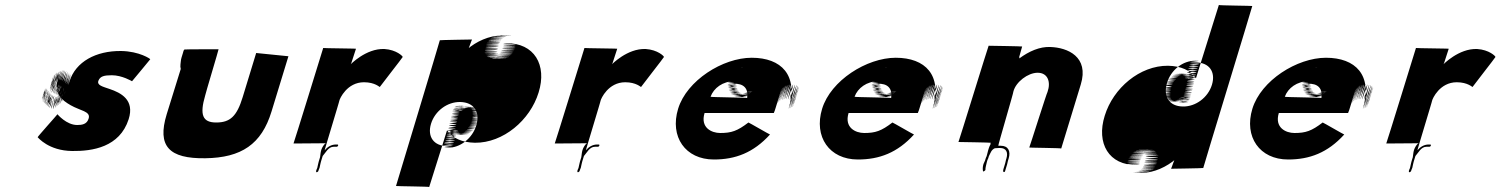

<svg xmlns="http://www.w3.org/2000/svg" viewBox="-20 -695 6002 768"><path d="M464.1 -491C363.4 -492 283 -448 258.1 -370C239.7 -313 279.9 -451 255.7 -372C238 -314 277.9 -451 253.7 -372C236 -314 276.9 -451 252 -373C233.6 -316 273.8 -454 248 -376C228.5 -319 269.7 -457 244.9 -379C226.4 -322 266.6 -460 240.8 -382C221.7 -326 261.6 -463 236 -386C215.9 -330 256.5 -466 230.6 -388C211.2 -331 252.1 -468 225.9 -389C206.2 -331 247.1 -468 220.9 -389C201.2 -331 241.8 -467 215.3 -387C195.6 -329 234.9 -464 209.7 -385C191 -327 231.2 -462 205.1 -383C185.1 -324 225.6 -460 199.2 -380C179.1 -321 219.4 -456 192.6 -375C172.3 -315 211.3 -449 186.5 -368C168.2 -308 209.4 -443 184.7 -362C166.3 -302 207.6 -437 183.8 -356C166.5 -296 207.8 -431 184 -350C166.7 -290 209.6 -424 186.2 -344C169.1 -285 212.4 -420 189.9 -340C173.9 -281 218.5 -417 196 -337C180.3 -279 222.6 -414 200.4 -335C184.7 -277 228 -412 204.8 -333C188.1 -275 230.3 -410 208.2 -331C192.5 -273 235.7 -408 212.6 -329C195.9 -271 240.4 -407 216 -327C198.2 -269 242.5 -404 218.4 -325C200.6 -267 245.6 -401 221.4 -322C203.4 -263 248 -399 225.5 -319C208.5 -260 251.1 -396 228.6 -316C211.9 -258 254.2 -393 230 -314C212.3 -256 253.8 -392 229.4 -312C211.3 -253 251.6 -388 227.5 -309C209.4 -250 250 -386 224.2 -305C205.2 -246 245.5 -381 218.7 -300C198.4 -240 238.6 -375 213.2 -295C194.2 -236 234.7 -372 209.3 -292C190.2 -233 230.8 -369 205.4 -289C186.3 -230 226.6 -365 200.1 -285C181.1 -226 221.7 -362 196.5 -283C177.8 -225 219.7 -362 193.8 -284C174.4 -227 213.6 -365 187.7 -287C168.3 -230 208.5 -368 182.7 -290C163.2 -233 204.4 -371 178.6 -293C159.2 -236 199.6 -375 174.8 -297C156.4 -240 197.6 -378 171.7 -300C153.3 -243 193.5 -381 168.9 -304C150.8 -248 190.7 -385 164.9 -307C146.4 -250 187.9 -389 163.1 -311C144.7 -254 185.5 -391 161.7 -313C144 -255 184.5 -394 160.3 -315C142.9 -258 183.8 -395 158.9 -317C140.5 -260 180.1 -396 154.9 -317C136.2 -259 176.5 -394 152 -314C134 -255 176.5 -391 152.1 -311C134.3 -253 176.6 -388 152.5 -309C134.4 -250 177.4 -384 154.9 -304C137.9 -245 180.5 -381 158 -301C141 -242 183.3 -377 160.8 -297C144.8 -238 187 -373 163.6 -293C147.5 -234 189.8 -369 167.4 -289C151.3 -230 193.9 -366 171.4 -286C155.4 -227 198.7 -362 176.2 -282C160.2 -223 203.8 -359 181.3 -279C165.3 -220 209.8 -356 187.4 -276C172.3 -217 215.9 -353 194.8 -274C180 -216 224.2 -354 204 -278C188.9 -222 233.4 -361 210.5 -283C194.1 -226 237.3 -364 214.4 -286C198 -229 241.2 -367 218.4 -289C201.9 -232 245.4 -371 223.9 -294C209.1 -239 253.6 -378 231 -301C214.9 -245 257.1 -383 234.2 -305C218.1 -249 261.6 -388 238.1 -311C222.3 -256 263.8 -395 239.2 -318C221.1 -262 262.3 -400 235.8 -323C216.3 -266 256.5 -404 232.7 -326C214.9 -268 253.7 -408 229.6 -329C212.2 -272 251.3 -410 226.5 -332C208.1 -275 249.3 -413 223.4 -335C204 -278 245.2 -416 219.3 -338C199.9 -281 240.8 -418 214.9 -340C195.5 -283 236.4 -420 210.6 -342C191.1 -285 231.7 -421 205.9 -343C186.4 -286 227.3 -423 201.5 -345C182.1 -288 223.2 -426 197.4 -348C178 -291 219.9 -428 195 -350C176.6 -293 218.8 -431 194.2 -354C176.1 -298 217.3 -436 193.8 -359C175.6 -303 217.5 -440 194 -363L194.9 -366C177.5 -309 221 -448 198.1 -370C182 -314 224.9 -451 202 -373C185.6 -316 229.5 -453 206.6 -375C191.2 -318 234.1 -455 211.3 -377C194.8 -320 227.9 -294 262.8 -274C301 -252 342.4 -250 334.9 -222C328.2 -197 306.6 -195 288.6 -195C245.6 -195 209.8 -238 209.8 -238C210.8 -238 128.9 -147 130.6 -146C132.3 -145 174.1 -92 268.8 -91C349.5 -90 458.4 -106 494.6 -218C519.5 -296 463.1 -324 418.6 -339C389.7 -349 366.2 -354 374 -373C381.2 -390 396.5 -394 427.5 -394C468.5 -394 508.1 -370 508.1 -370C509.1 -370 579.7 -457 581 -458C582.3 -459 537.8 -490 464.1 -491Z M757.8 -405H750.8C738.8 -405 729 -409 722.3 -413C709.4 -420 711.1 -432 712.3 -449C712.3 -449 646.2 -236 646.8 -238C607.6 -110 656.3 -60 801 -62C945.6 -64 1026.1 -118 1066.1 -249L1133.7 -470L1004.7 -483L950.6 -306C927.3 -230 900.7 -205 844.7 -205C789.7 -205 778.2 -236 800.7 -313C800 -314 855.3 -498 854.3 -498C853.3 -498 719.3 -498 717.9 -497C714.3 -495 712.9 -487 711.7 -483L707.7 -470L705.9 -464C702.8 -454 703.4 -446 701.9 -438C698.3 -410 715.1 -396 748.1 -396H756.1C792.3 -400 810.4 -420 824.7 -457L825.9 -461C826.2 -462 827.9 -464 828.2 -465L833.7 -483L835.8 -490C836.4 -492 837.7 -493 837.3 -495C833.1 -504 826.5 -489 824.7 -483L819.2 -465C818.9 -464 817.6 -463 817.2 -462L815.7 -457C805.6 -424 786.3 -410 757.8 -405Z M1315 -108H1320H1326H1327C1333.3 -109 1335.1 -118 1328.8 -117H1327.8H1323.8C1304.8 -117 1289.7 -107 1278.7 -94C1277.1 -92 1338.6 -293 1337.3 -292C1338.7 -300 1367.9 -366 1435.9 -366C1479.9 -366 1498.8 -346 1499.1 -347C1499.7 -349 1589.9 -464 1590.8 -467C1591.7 -470 1565.6 -496 1517.6 -499C1443.5 -502 1381.3 -436 1382.9 -438C1384.5 -440 1383.8 -441 1385.1 -442L1403.9 -500C1405.2 -501 1272.5 -502 1272.8 -503C1272.8 -503 1154.7 -120 1154 -121L1284.3 -122C1277 -121 1267.8 -104 1265 -95C1261.7 -84 1261.9 -75 1260.2 -66L1258.3 -60L1254.7 -48C1253.1 -43 1252.9 -39 1251.4 -34C1250.2 -30 1249.9 -26 1249 -23C1248.4 -21 1246.5 -18 1245.9 -16L1244.4 -11C1243.8 -9 1244.8 -6 1246.8 -6C1248.8 -6 1252.8 -9 1253.4 -11L1254.6 -15C1255.5 -18 1257.4 -21 1258.3 -24C1259.3 -27 1259.5 -31 1260.4 -34C1261.9 -39 1262.1 -43 1263.7 -48L1267.3 -60L1269.5 -67L1270.7 -71C1282.7 -84 1293 -108 1315 -108Z M2134.4 -325C2169 -435 2117.2 -524 2004.6 -522C1952 -520 2116.4 -518 2003.8 -516C1951.1 -514 2116.1 -514 2003.8 -513C1950.5 -512 2114.9 -510 2002.6 -509C1949.3 -508 2114 -507 2001.7 -506C1948.4 -505 2114.1 -504 2000.2 -501C1946.3 -498 2110.6 -496 1997.3 -495C1944 -494 2108.7 -493 1995.4 -492C1942.1 -491 2106.5 -489 1993.2 -488C1939.9 -487 2105.9 -487 1992.3 -485C1938.7 -483 2102.4 -482 1988.8 -480C1935.4 -479 2099.1 -478 1984.5 -476C1929.9 -474 2094.3 -472 1980 -471C1926.7 -470 2089.4 -469 1976.1 -468C1922.8 -467 2086.8 -467 1973.5 -466C1920.2 -465 2083.9 -464 1969.6 -463C1915.2 -462 2080.2 -462 1965.9 -461C1912.6 -460 2076.6 -460 1962.6 -460C1908.6 -460 2072.3 -459 1958.3 -459C1904.3 -459 2068.3 -459 1955.3 -459C1902.3 -459 2066.6 -460 1952.6 -460C1898.6 -460 2062.9 -461 1948.9 -461C1894.9 -461 2060.2 -462 1946.2 -462C1892.2 -462 2057.2 -462 1943.6 -463C1889.9 -464 2053.9 -464 1940.2 -465C1887.2 -465 2051.5 -466 1938.8 -467C1886.1 -468 2050.7 -470 1937.7 -470C1884.7 -470 2048.9 -474 1935.9 -474C1882.9 -474 2047.8 -477 1933.8 -477C1880.8 -477 2045.8 -480 1932.8 -480C1879.8 -480 2045.4 -482 1932.4 -482C1878.4 -482 2041.7 -483 1927.7 -483C1874.7 -483 2041.9 -487 1929.8 -490C1877.7 -493 2043.6 -496 1931.3 -498C1878.9 -500 2045.5 -502 1933.1 -504C1880.7 -506 2047.3 -508 1934.9 -510C1882.2 -511 2047.5 -512 1935.1 -514C1882.8 -516 2050 -520 1937 -520C1884 -520 2050.9 -523 1937.9 -523C1885.9 -523 2052.8 -526 1941.4 -528C1889.7 -529 2055 -530 1943.3 -531C1891.6 -532 2057 -533 1945.3 -534C1893.6 -535 2058.9 -536 1947.2 -537C1895.5 -538 2061.8 -539 1950.1 -540C1899.4 -541 2064.7 -542 1954 -543C1903.3 -544 2069.6 -545 1958.9 -546C1907.2 -547 2074.2 -547 1963.5 -548C1912.8 -549 2078.8 -549 1968.2 -550C1916.2 -550 2083.5 -551 1971.5 -551C1920.5 -551 2086.8 -552 1975.8 -552C1924.8 -552 2091.1 -553 1980.1 -553C1927.1 -553 2097.4 -554 1984.4 -554C1932.4 -554 2098.1 -553 1987.1 -553C1936.1 -553 1884.7 -529 1847.9 -497L1851.3 -495C1853 -494 1867.5 -538 1868.2 -537C1868.2 -537 1738.6 -535 1739.3 -534C1740 -533 1564.3 48 1564 49C1564.7 50 1696.4 51 1696.8 53L1768.2 -174C1790.4 -142 1828.2 -125 1879.9 -124C1992.6 -123 2100.4 -214 2134.4 -325ZM1885.6 -195C1870.1 -141 1819.5 -103 1770.8 -104C1723.1 -105 1823.7 -107 1773.7 -107C1723.7 -107 1824.3 -109 1774.3 -109C1725.3 -109 1826.2 -112 1776.9 -114C1728.5 -116 1829.1 -118 1779.7 -120C1731.3 -122 1831.2 -125 1782.1 -128C1733.1 -131 1834.7 -133 1785.6 -136C1736.5 -139 1836.4 -142 1787.3 -145C1737.9 -147 1839.9 -150 1789.8 -153C1740.7 -156 1840.3 -158 1790.9 -160C1741.8 -163 1842.4 -165 1793.1 -167C1743.7 -169 1845.2 -174 1794.2 -174C1744.2 -174 1845.1 -177 1795.1 -177C1746.1 -177 1846.1 -177 1796.1 -177C1746.8 -176 1847.5 -175 1797.2 -174C1747.9 -173 1848.6 -172 1798.3 -171C1749 -170 1849.4 -168 1800.1 -167C1751.4 -165 1852.1 -164 1803.8 -163C1755.5 -162 1856.5 -162 1807.2 -161C1759.2 -161 1859.9 -160 1810.6 -159C1762.6 -159 1863.3 -158 1814.3 -158C1764.3 -158 1868 -157 1818 -157C1770 -157 1871.7 -156 1822.7 -156C1774.7 -156 1875.7 -156 1827.7 -156C1777.7 -156 1882 -157 1832 -157C1784 -157 1886.6 -159 1837.6 -159C1787.6 -159 1892.5 -162 1842.5 -162C1794.5 -162 1895.8 -163 1847.1 -164C1799.4 -165 1901.1 -167 1852.4 -168C1803.7 -169 1904.3 -171 1855.6 -172C1806.9 -173 1909.2 -174 1860.8 -176C1813.4 -178 1914 -180 1865.6 -182C1817.3 -184 1918.9 -186 1869.5 -188C1821.1 -190 1922.4 -191 1872.7 -192C1824 -193 1923.6 -195 1873.9 -196C1825.2 -197 1925.2 -197 1875.5 -198C1826.8 -199 1927.8 -202 1878.7 -205C1830.6 -208 1930.5 -211 1880.8 -212C1831.1 -213 1931.4 -214 1881.7 -215C1832 -216 1932.6 -218 1883 -219C1833.3 -220 1933.9 -222 1883.5 -224C1834.1 -226 1935.3 -230 1884.3 -230C1834.3 -230 1933.8 -235 1883.8 -235C1833.8 -235 1934.8 -238 1884.1 -239C1834.4 -240 1935 -242 1884.3 -243C1834.6 -244 1934.2 -246 1883.8 -248C1833.4 -250 1933 -252 1882.7 -254C1832.3 -256 1931.6 -257 1879.9 -258C1829.2 -259 1928.5 -260 1876.8 -261C1826.1 -262 1923.4 -263 1871.7 -264C1821 -265 1919 -265 1867.3 -266C1815.6 -267 1913.6 -267 1861.6 -267C1809.9 -268 1907.9 -268 1855.9 -268C1804.9 -268 1902.9 -268 1850.9 -268C1799.6 -267 1898.3 -266 1846.3 -266C1795.3 -266 1893.3 -266 1842 -265C1791 -265 1888.7 -264 1836.4 -263C1785.1 -262 1883.1 -262 1832.1 -262C1780.8 -261 1879.5 -260 1827.2 -259C1775.9 -258 1873.9 -258 1821.6 -257C1770.3 -256 1867 -252 1815 -252C1765 -252 1863.7 -251 1813.7 -251C1763.7 -251 1864 -252 1814 -252C1764 -252 1865 -255 1815 -255C1766 -255 1866.3 -256 1816.6 -257C1767.9 -258 1868.5 -260 1818.8 -261C1770.1 -262 1871 -265 1821 -265C1771 -265 1871.6 -267 1821.6 -267C1772.6 -267 1872.2 -269 1821.5 -270C1771.9 -271 1871.2 -272 1819.2 -272C1768.2 -272 1867.2 -272 1815.9 -271C1764.5 -270 1862.9 -268 1812.9 -268C1762.9 -268 1862.3 -266 1812.3 -266C1762.3 -266 1860.7 -264 1810.4 -263C1760.1 -262 1859.8 -261 1808.5 -260C1757.9 -258 1856.3 -256 1806.3 -256C1756.3 -256 1855 -252 1805 -252C1755 -252 1853.8 -248 1803.8 -248C1754.8 -248 1853.3 -243 1803.3 -243C1753.3 -243 1852.4 -240 1802.4 -240C1752.4 -240 1851.2 -236 1801.2 -236C1752.2 -236 1850.5 -234 1800.2 -233C1751.2 -233 1849.6 -231 1799.6 -231C1748.6 -231 1847.1 -226 1798.1 -226C1748.1 -226 1847.8 -225 1797.8 -225C1748.8 -225 1846.9 -222 1796.3 -220C1746.6 -218 1846.3 -217 1795.7 -215C1746.4 -214 1844.5 -211 1793.9 -209C1744.3 -207 1843 -206 1792.1 -203C1742.5 -201 1841.5 -198 1790.6 -195C1740.7 -192 1839.8 -189 1789.2 -187C1739.6 -185 1837.9 -183 1787.3 -181C1737.7 -179 1836.1 -177 1785.2 -174C1734.3 -171 1834.7 -169 1784.1 -167C1734.4 -165 1832.8 -163 1781.9 -160C1732.3 -158 1831.4 -155 1780.8 -153C1730.6 -149 1828.6 -146 1778 -144C1728.4 -142 1827.5 -139 1776.6 -136C1725.7 -133 1824.1 -131 1773.1 -128C1722.2 -125 1821.6 -123 1771 -121C1720.4 -119 1818.8 -117 1768.2 -115C1717.5 -113 1816.9 -111 1766.9 -111C1716.9 -111 1687.9 -147 1704.1 -200C1719.7 -251 1769.1 -288 1820.7 -287C1875.4 -286 1900.8 -248 1885.6 -195Z M2360 -108H2365H2371H2372C2378.3 -109 2380.1 -118 2373.8 -117H2372.8H2368.8C2349.8 -117 2334.7 -107 2323.7 -94C2322.1 -92 2383.6 -293 2382.3 -292C2383.7 -300 2412.9 -366 2480.9 -366C2524.9 -366 2543.8 -346 2544.1 -347C2544.7 -349 2634.9 -464 2635.8 -467C2636.7 -470 2610.6 -496 2562.6 -499C2488.5 -502 2426.3 -436 2427.9 -438C2429.5 -440 2428.8 -441 2430.1 -442L2448.9 -500C2450.2 -501 2317.5 -502 2317.8 -503C2317.8 -503 2199.7 -120 2199 -121L2329.3 -122C2322 -121 2312.8 -104 2310 -95C2306.7 -84 2306.9 -75 2305.2 -66L2303.3 -60L2299.7 -48C2298.1 -43 2297.9 -39 2296.4 -34C2295.2 -30 2294.9 -26 2294 -23C2293.4 -21 2291.5 -18 2290.9 -16L2289.4 -11C2288.8 -9 2289.8 -6 2291.8 -6C2293.8 -6 2297.8 -9 2298.4 -11L2299.6 -15C2300.5 -18 2302.4 -21 2303.3 -24C2304.3 -27 2304.5 -31 2305.4 -34C2306.9 -39 2307.1 -43 2308.7 -48L2312.3 -60L2314.5 -67L2315.7 -71C2327.7 -84 2338 -108 2360 -108Z M3084.5 -270C3126.1 -406 3083.9 -268 3085.8 -274C3127.3 -410 3084.9 -271 3086.7 -277C3128 -412 3087.1 -275 3088.6 -280C3130.2 -416 3087.4 -276 3090.2 -282C3131.8 -418 3090.3 -279 3093.4 -286C3136 -422 3094.8 -284 3097.7 -290C3141.2 -426 3099.7 -287 3102.6 -293C3146.2 -429 3105.4 -289 3108.2 -295C3150.8 -431 3107.7 -290 3110.5 -296C3152.8 -431 3112 -291 3114.8 -297C3157.1 -432 3115.6 -293 3119.1 -298C3162.4 -433 3121.6 -293 3125.1 -298C3168.4 -433 3127.6 -293 3132.1 -298C3175.4 -433 3135.3 -292 3139.8 -297C3183.1 -432 3142 -291 3146.5 -296C3189.8 -431 3148.7 -290 3151.9 -294C3194.9 -428 3153.4 -286 3155.7 -290C3197.6 -424 3155.5 -283 3157.7 -287C3199.7 -421 3156 -278 3157.2 -282C3198.2 -416 3155.7 -277 3155.7 -277C3196.3 -410 3151.9 -268 3153.2 -272C3192.8 -405 3150.4 -263 3150.6 -267C3191.6 -401 3146.8 -261 3147 -265C3187 -399 3142.6 -257 3142.1 -262C3181.1 -396 3137.3 -256 3137.8 -261C3178.1 -396 3134 -255 3134.5 -260C3174.8 -395 3104.9 -464 2986.9 -464C2870.9 -464 2727 -373 2692.5 -260C2658.2 -148 2721.4 -57 2835.4 -57C2921.4 -57 2993.7 -84 3060 -157C3058 -157 2975.7 -205 2973.7 -205C2929.3 -171 2905.8 -163 2860.8 -163C2826.8 -163 2780.3 -184 2798.3 -243H3075.3C3078.1 -249 3080.9 -258 3082.7 -264ZM2822.2 -308C2834.9 -343 2871.1 -370 2917.1 -370C2959.1 -370 2876.8 -369 2923.8 -369C2964.8 -369 2880.8 -369 2928.8 -369H2934.8C2975.8 -369 2893.8 -369 2941.8 -369H2960.8C3001.8 -369 2918.8 -369 2965.8 -369C3006.8 -369 2924.1 -370 2971.1 -370C3011.1 -370 2928.4 -371 2976.7 -372C3018 -373 2935 -373 2983.6 -375C3025.3 -377 2942.9 -379 2990.5 -381C3031.1 -383 2948.7 -385 2995.3 -387C3035.9 -389 2951.5 -391 2998.5 -394C3038.4 -397 2954.3 -400 2999.9 -402C3039.5 -404 2954.1 -406 2999.7 -408C3038.3 -410 2953.3 -413 2997.9 -415C3035.5 -417 2948.5 -417 2992.1 -419C3028.7 -421 2942 -422 2984.3 -423C3020.6 -424 2933.6 -424 2976.6 -424C3012.6 -424 2925.6 -424 2968.6 -424C2968.6 -424 2918.9 -425 2961.9 -425C2961.9 -425 2910.6 -424 2954.6 -424C2991.6 -424 2905.6 -424 2949.6 -424C2986.6 -424 2900.3 -423 2944.3 -423C2982 -422 2896 -422 2939.7 -421C2977.4 -420 2890.1 -419 2933.8 -418C2970.5 -417 2884.2 -416 2927.6 -414C2964 -412 2877.7 -411 2921 -409C2958.4 -407 2872.1 -406 2916.5 -404C2953.9 -402 2868.6 -401 2913.3 -400C2952 -399 2865.4 -397 2911.1 -396C2949.8 -395 2863.8 -392 2909.8 -392C2948.8 -392 2862.9 -389 2908.9 -389C2947.9 -389 2861.7 -385 2907.7 -385C2946.7 -385 2860.8 -382 2906.8 -382C2945.8 -382 2859.9 -379 2905.3 -377C2943.6 -375 2859.3 -374 2904.7 -372C2944.1 -370 2859.8 -369 2905.2 -367C2943.9 -366 2859.6 -365 2905 -363C2943.4 -361 2858.8 -359 2905.1 -357C2944.5 -355 2858.3 -351 2905.3 -351C2944.3 -351 2861.1 -347 2907.1 -347C2947.1 -347 2861.2 -344 2907.6 -342C2946.9 -340 2863.6 -339 2909.3 -338C2949 -337 2864.4 -335 2910.8 -333C2950.2 -331 2866.6 -329 2913.6 -329C2952.6 -329 2868.7 -326 2914.7 -326C2954.7 -326 2870.8 -323 2917.4 -322C2957.1 -321 2872.5 -319 2920.2 -318C2960.9 -317 2877.3 -315 2925.3 -315C2964.3 -315 2883.7 -313 2929.7 -313C2970.7 -313 2886.1 -311 2932.8 -310C2973.5 -309 2891.2 -308 2939.2 -308C2980.2 -308 2898.2 -308 2945.2 -308C2985.2 -308 2901.9 -307 2948.9 -307H2952.9C2993.9 -307 2911.2 -308 2958.2 -308C2999.2 -308 2916.5 -309 2966.1 -311C3008.7 -313 2927 -314 2974.3 -315C3014.6 -316 2932.2 -318 2979.2 -318C3018.2 -318 2934.8 -320 2980.8 -320C3020.8 -320 2937.4 -322 2983.8 -323C3023.1 -324 2937.4 -325 2982.7 -326C3021 -327 2935.3 -328 2980.3 -328C3018.3 -328 2931.7 -326 2976.7 -326C3015.7 -326 2928.4 -325 2974.4 -325C3012.4 -325 2925.8 -323 2970.4 -322C3008.1 -321 2921.8 -320 2964.5 -319C3000.9 -317 2913.6 -316 2958.6 -316C2996.6 -316 2910.6 -316 2955.6 -316H2952.6C2991.6 -316 2902.9 -317 2948.9 -317C2986.9 -317 2899.9 -317 2942.9 -317C2979.9 -317 2893.9 -317 2939.2 -318C2977.5 -319 2891.5 -319 2935.8 -320C2974.1 -321 2887.4 -322 2931.8 -323C2970.1 -324 2883.4 -325 2927.7 -326C2966 -327 2880 -327 2925.3 -328C2963.6 -329 2878.5 -332 2923.5 -332C2962.5 -332 2875.4 -335 2921.4 -335C2959.4 -335 2874 -337 2919.3 -338C2957.9 -340 2873.3 -341 2918.6 -342C2957.9 -343 2871.2 -344 2916.8 -346C2955.4 -348 2871 -350 2916.3 -351C2954.9 -353 2868.9 -353 2914.5 -355C2953.1 -357 2868.5 -358 2914.1 -360C2953.7 -362 2974.6 -342 2968.6 -303C2968.2 -305 2822.6 -306 2822.2 -308Z M3660.5 -270C3702.1 -406 3659.9 -268 3661.8 -274C3703.3 -410 3660.9 -271 3662.7 -277C3704 -412 3663.1 -275 3664.6 -280C3706.2 -416 3663.4 -276 3666.2 -282C3707.8 -418 3666.3 -279 3669.4 -286C3712 -422 3670.8 -284 3673.7 -290C3717.2 -426 3675.7 -287 3678.6 -293C3722.2 -429 3681.4 -289 3684.2 -295C3726.8 -431 3683.7 -290 3686.5 -296C3728.8 -431 3688 -291 3690.8 -297C3733.1 -432 3691.6 -293 3695.1 -298C3738.4 -433 3697.6 -293 3701.1 -298C3744.4 -433 3703.6 -293 3708.1 -298C3751.4 -433 3711.3 -292 3715.8 -297C3759.1 -432 3718 -291 3722.5 -296C3765.8 -431 3724.7 -290 3727.9 -294C3770.9 -428 3729.4 -286 3731.7 -290C3773.6 -424 3731.5 -283 3733.7 -287C3775.7 -421 3732 -278 3733.2 -282C3774.2 -416 3731.7 -277 3731.7 -277C3772.3 -410 3727.9 -268 3729.2 -272C3768.8 -405 3726.4 -263 3726.6 -267C3767.6 -401 3722.8 -261 3723 -265C3763 -399 3718.6 -257 3718.1 -262C3757.1 -396 3713.3 -256 3713.8 -261C3754.1 -396 3710 -255 3710.5 -260C3750.8 -395 3680.9 -464 3562.9 -464C3446.9 -464 3303 -373 3268.5 -260C3234.2 -148 3297.4 -57 3411.4 -57C3497.4 -57 3569.7 -84 3636 -157C3634 -157 3551.7 -205 3549.7 -205C3505.3 -171 3481.8 -163 3436.8 -163C3402.8 -163 3356.3 -184 3374.3 -243H3651.3C3654.1 -249 3656.9 -258 3658.7 -264ZM3398.2 -308C3410.9 -343 3447.1 -370 3493.1 -370C3535.1 -370 3452.8 -369 3499.8 -369C3540.8 -369 3456.8 -369 3504.8 -369H3510.8C3551.8 -369 3469.8 -369 3517.8 -369H3536.8C3577.8 -369 3494.8 -369 3541.8 -369C3582.8 -369 3500.1 -370 3547.1 -370C3587.1 -370 3504.4 -371 3552.7 -372C3594 -373 3511 -373 3559.6 -375C3601.3 -377 3518.9 -379 3566.5 -381C3607.1 -383 3524.7 -385 3571.3 -387C3611.9 -389 3527.5 -391 3574.5 -394C3614.4 -397 3530.3 -400 3575.9 -402C3615.5 -404 3530.1 -406 3575.7 -408C3614.3 -410 3529.3 -413 3573.9 -415C3611.5 -417 3524.5 -417 3568.1 -419C3604.7 -421 3518 -422 3560.3 -423C3596.6 -424 3509.6 -424 3552.6 -424C3588.6 -424 3501.6 -424 3544.6 -424C3544.6 -424 3494.9 -425 3537.9 -425C3537.9 -425 3486.6 -424 3530.6 -424C3567.6 -424 3481.6 -424 3525.6 -424C3562.6 -424 3476.3 -423 3520.3 -423C3558 -422 3472 -422 3515.7 -421C3553.4 -420 3466.1 -419 3509.8 -418C3546.5 -417 3460.2 -416 3503.6 -414C3540 -412 3453.7 -411 3497 -409C3534.4 -407 3448.1 -406 3492.5 -404C3529.9 -402 3444.6 -401 3489.3 -400C3528 -399 3441.4 -397 3487.1 -396C3525.8 -395 3439.8 -392 3485.8 -392C3524.8 -392 3438.9 -389 3484.9 -389C3523.9 -389 3437.7 -385 3483.7 -385C3522.7 -385 3436.8 -382 3482.8 -382C3521.8 -382 3435.9 -379 3481.3 -377C3519.6 -375 3435.3 -374 3480.7 -372C3520.1 -370 3435.8 -369 3481.2 -367C3519.9 -366 3435.6 -365 3481 -363C3519.4 -361 3434.8 -359 3481.1 -357C3520.5 -355 3434.3 -351 3481.3 -351C3520.3 -351 3437.1 -347 3483.1 -347C3523.1 -347 3437.2 -344 3483.6 -342C3522.9 -340 3439.6 -339 3485.3 -338C3525 -337 3440.4 -335 3486.8 -333C3526.2 -331 3442.6 -329 3489.6 -329C3528.6 -329 3444.7 -326 3490.7 -326C3530.7 -326 3446.8 -323 3493.4 -322C3533.1 -321 3448.5 -319 3496.2 -318C3536.9 -317 3453.3 -315 3501.3 -315C3540.3 -315 3459.7 -313 3505.7 -313C3546.7 -313 3462.1 -311 3508.8 -310C3549.5 -309 3467.2 -308 3515.2 -308C3556.2 -308 3474.2 -308 3521.2 -308C3561.2 -308 3477.9 -307 3524.9 -307H3528.9C3569.9 -307 3487.2 -308 3534.2 -308C3575.2 -308 3492.5 -309 3542.1 -311C3584.7 -313 3503 -314 3550.3 -315C3590.6 -316 3508.2 -318 3555.2 -318C3594.2 -318 3510.8 -320 3556.8 -320C3596.8 -320 3513.4 -322 3559.8 -323C3599.1 -324 3513.4 -325 3558.7 -326C3597 -327 3511.3 -328 3556.3 -328C3594.3 -328 3507.7 -326 3552.7 -326C3591.7 -326 3504.4 -325 3550.4 -325C3588.4 -325 3501.8 -323 3546.4 -322C3584.1 -321 3497.8 -320 3540.5 -319C3576.9 -317 3489.6 -316 3534.6 -316C3572.6 -316 3486.6 -316 3531.6 -316H3528.6C3567.6 -316 3478.9 -317 3524.9 -317C3562.9 -317 3475.9 -317 3518.9 -317C3555.9 -317 3469.9 -317 3515.2 -318C3553.5 -319 3467.5 -319 3511.8 -320C3550.1 -321 3463.4 -322 3507.8 -323C3546.1 -324 3459.4 -325 3503.7 -326C3542 -327 3456 -327 3501.3 -328C3539.6 -329 3454.5 -332 3499.5 -332C3538.5 -332 3451.4 -335 3497.4 -335C3535.4 -335 3450 -337 3495.3 -338C3533.9 -340 3449.3 -341 3494.6 -342C3533.9 -343 3447.2 -344 3492.8 -346C3531.4 -348 3447 -350 3492.3 -351C3530.9 -353 3444.9 -353 3490.5 -355C3529.1 -357 3444.5 -358 3490.1 -360C3529.7 -362 3550.6 -342 3544.6 -303C3544.2 -305 3398.6 -306 3398.2 -308Z M3935.5 -103 3932.4 -93C3930.3 -86 3929.8 -81 3927.6 -74L3926.4 -70C3924.2 -66 3923 -62 3921.4 -57L3920.2 -53C3918.7 -48 3915.1 -43 3913.9 -39C3910.3 -27 3910.5 -18 3912.1 -10C3913.1 -7 3921 -13 3921.6 -15C3921.3 -24 3925.3 -37 3927.7 -48L3928.9 -52L3929.8 -55C3930.4 -57 3932 -59 3932.6 -61L3933.9 -65L3935.4 -70C3942.7 -84 3945.4 -96 3959.2 -102C3964.2 -102 3970.5 -103 3975.5 -103H3980.5C4004.5 -103 4013.3 -86 4005.6 -61L4003.8 -55C4002.3 -50 4002.1 -46 4000.8 -42L3999.6 -38L3998.4 -34L3997.2 -30L3993.5 -18C3992.3 -14 3992.1 -10 3993.4 -8C3999.9 -3 4001.3 -14 4002.5 -18L4005.9 -29L4007.4 -34L4008.6 -38C4010.1 -43 4010.4 -47 4011.6 -51L4012.8 -55L4014.6 -61C4023.5 -90 4013.2 -112 3983.2 -112H3978.2H3973.2C3971.2 -112 4035.6 -329 4033.6 -329C4043.2 -367 4091.5 -404 4130.5 -404C4171.5 -404 4184.2 -367 4170 -327C4167.7 -326 4098.4 -106 4097.1 -105C4095.8 -104 4226.5 -103 4224.9 -101L4303.1 -357C4337.1 -468 4250.4 -505 4181 -507C4139.6 -509 4095.8 -490 4056.9 -461C4058.6 -463 4057.2 -465 4056.8 -467L4068.6 -509C4068.9 -510 3935.5 -512 3934.5 -512C3933.5 -512 3814.8 -127 3813.8 -127C3813.8 -127 3943.2 -125 3942.9 -124C3941.3 -122 3941.7 -120 3942.4 -119L3942.1 -118C3939.9 -114 3937 -108 3935.5 -103Z M4398.9 -232C4364.3 -122 4415.1 -33 4527.7 -35C4580.3 -37 4415.6 -38 4528.2 -40C4580.8 -42 4417.1 -43 4529.5 -44C4582.8 -45 4417.1 -46 4529.4 -47C4582.7 -48 4418.3 -50 4530.6 -51C4583.9 -52 4418.2 -53 4532.1 -56C4586 -59 4421.3 -60 4534.6 -61C4588 -62 4423.6 -64 4536.9 -65C4590.2 -66 4425.5 -67 4538.8 -68C4592.1 -69 4427.4 -70 4541 -72C4594.6 -74 4429.6 -74 4543.2 -76C4596.5 -77 4432.8 -78 4547.5 -80C4602.1 -82 4437.7 -84 4552 -85C4605.3 -86 4442.6 -87 4555.9 -88C4609.2 -89 4445.5 -90 4558.8 -91C4612.1 -92 4448.1 -92 4562.4 -93C4616.7 -94 4452.7 -94 4567 -95C4620.4 -96 4455.4 -96 4569.4 -96C4623.4 -96 4459.7 -97 4573.7 -97C4627.7 -97 4463.7 -97 4576.7 -97C4629.7 -97 4465.4 -96 4579.4 -96C4633.4 -96 4469 -95 4583 -95C4637 -95 4472 -95 4585.7 -94C4639.7 -94 4474.7 -94 4588.4 -93C4642.1 -92 4478.1 -92 4591.8 -91C4644.8 -91 4480.5 -90 4593.2 -89C4645.9 -88 4482.3 -86 4595.3 -86C4648.3 -86 4483.4 -83 4596.4 -83C4649.4 -83 4484.2 -79 4598.2 -79C4651.2 -79 4486.2 -76 4599.2 -76C4652.2 -76 4486.9 -75 4599.9 -75C4653.9 -75 4490.3 -73 4604.3 -73C4657.3 -73 4490.1 -69 4602.2 -66C4654.3 -63 4488.6 -61 4601 -59C4653.4 -57 4486.5 -54 4598.9 -52C4651.3 -50 4486 -49 4598.4 -47C4651.1 -46 4484.5 -44 4596.8 -42C4649.2 -40 4482.3 -37 4595.3 -37C4648.3 -37 4481.1 -33 4594.1 -33C4646.1 -33 4479.5 -31 4590.9 -29C4642.6 -28 4477.9 -26 4589.6 -25C4641.3 -24 4476 -23 4587.7 -22C4639.4 -21 4474.1 -20 4585.8 -19C4637.5 -18 4471.2 -17 4582.9 -16C4633.6 -15 4467.3 -14 4578 -13C4628.7 -12 4462.7 -12 4573.4 -11C4625.1 -10 4458.1 -10 4568.8 -9C4619.4 -8 4453.4 -8 4564.1 -7C4616.1 -7 4448.8 -6 4560.8 -6C4611.8 -6 4445.5 -5 4556.5 -5C4607.5 -5 4440.9 -3 4551.9 -3C4604.9 -3 4435.9 -3 4548.9 -3C4600.9 -3 4434.9 -3 4545.9 -3C4597.2 -4 4647.6 -28 4684.3 -60C4682.6 -61 4682.3 -60 4680.6 -61C4679 -62 4664.8 -19 4664.1 -20C4664.1 -20 4793.7 -22 4793 -23C4792.3 -24 4989.8 -670 4989.1 -671C4989.5 -672 4855.8 -673 4855.4 -675L4763.8 -382C4741.6 -414 4703.8 -431 4652.1 -432C4539.4 -433 4432.9 -343 4398.9 -232ZM4647.7 -362C4663.2 -416 4712.5 -453 4761.2 -452C4808.9 -451 4708.3 -449 4758.3 -449C4808.3 -449 4707.7 -447 4757.7 -447C4806.7 -447 4705.7 -444 4755.1 -442C4803.5 -440 4702.9 -438 4752.3 -436C4800.7 -434 4700.8 -431 4749.9 -428C4798.9 -425 4697.3 -423 4746.4 -420C4795.5 -417 4695.6 -414 4744.7 -411C4794 -409 4692.1 -406 4742.2 -403C4791.3 -400 4691.7 -398 4741.1 -396C4790.2 -393 4689.5 -391 4738.9 -389C4788.3 -387 4686.8 -382 4737.8 -382C4787.8 -382 4686.9 -379 4736.9 -379C4785.9 -379 4686.2 -380 4736.2 -380C4785.5 -381 4684.5 -381 4734.8 -382C4784.1 -383 4683.7 -385 4734 -386C4783.3 -387 4682.6 -388 4731.9 -389C4780.5 -391 4679.8 -392 4728.2 -393C4776.5 -394 4675.5 -394 4724.8 -395C4772.8 -395 4673.1 -396 4722.4 -397C4770.7 -398 4668.7 -398 4717.7 -398C4767.7 -398 4664 -399 4714 -399C4762 -399 4660.3 -400 4709.3 -400C4757.3 -400 4657.3 -400 4705.3 -400C4755.3 -400 4650 -399 4700 -399C4748 -399 4645.4 -397 4694.4 -397C4744.4 -397 4639.8 -395 4689.8 -395C4737.8 -395 4636.2 -393 4684.8 -392C4732.5 -391 4631.9 -389 4680.6 -388C4729.3 -387 4628 -386 4676.7 -385C4725.4 -384 4622.8 -382 4671.2 -380C4718.6 -378 4618 -376 4666.3 -374C4714.7 -372 4613.4 -371 4662.8 -369C4711.2 -367 4610.6 -365 4660.3 -364C4709 -363 4608.7 -362 4658.4 -361C4707.1 -360 4606.8 -359 4656.5 -358C4705.1 -357 4604.2 -354 4653.3 -351C4701.4 -348 4601.5 -345 4651.2 -344C4700.9 -343 4600.6 -342 4650.3 -341C4699.9 -340 4599.6 -339 4649.3 -338C4699 -337 4598.4 -335 4648.8 -333C4698.2 -331 4597 -327 4648 -327C4698 -327 4598.1 -321 4648.1 -321C4698.1 -321 4597.2 -318 4647.9 -317C4697.6 -316 4597 -314 4647.7 -313C4697.4 -312 4597.8 -310 4648.2 -308C4698.6 -306 4599.2 -305 4649.6 -303C4700 -301 4600.7 -300 4652.4 -299C4703.1 -298 4604.5 -296 4656.2 -295C4706.9 -294 4608.9 -294 4660.6 -293C4711.3 -292 4614 -291 4665.7 -290C4717.4 -289 4618.4 -289 4670.4 -289C4722.1 -288 4624.1 -288 4676.1 -288C4727.1 -288 4629.4 -289 4681.4 -289C4732.4 -289 4634.7 -290 4686.7 -290C4737.7 -290 4640 -291 4691 -291C4742 -291 4643.3 -292 4695.6 -293C4746.9 -294 4648.9 -294 4700.2 -295C4751.5 -296 4652.5 -296 4704.8 -297C4756.1 -298 4658.4 -299 4710.7 -300C4762 -301 4665.2 -305 4717.2 -305C4767.2 -305 4668.2 -305 4718.2 -305C4768.2 -305 4667.9 -304 4717.9 -304C4767.9 -304 4667 -301 4717 -301C4766 -301 4665.7 -300 4715.4 -299C4764.1 -298 4663.5 -296 4713.2 -295C4761.9 -294 4661 -291 4711 -291C4761 -291 4660.7 -290 4710.7 -290C4759.7 -290 4659.7 -287 4710.4 -286C4760.1 -285 4661.1 -285 4713.1 -285C4764.1 -285 4665.1 -285 4716.4 -286C4767.7 -287 4669.4 -289 4719.4 -289C4769.4 -289 4669.7 -290 4719.7 -290C4769.7 -290 4671.3 -292 4721.6 -293C4771.9 -294 4672.2 -295 4723.5 -296C4774.1 -298 4676 -301 4726 -301C4776 -301 4676.9 -304 4726.9 -304C4776.9 -304 4678.5 -309 4728.5 -309C4777.5 -309 4678.7 -313 4728.7 -313C4778.7 -313 4679.9 -317 4729.9 -317C4779.9 -317 4681.1 -321 4731.1 -321C4780.1 -321 4681.8 -323 4732.1 -324C4781.1 -324 4682.4 -325 4732.4 -325C4783.4 -325 4685.2 -331 4734.2 -331C4784.2 -331 4684.5 -332 4734.5 -332C4783.5 -332 4685.4 -335 4736 -337C4785.6 -339 4685.9 -340 4736.6 -342C4785.9 -343 4687.5 -345 4738.1 -347C4787.7 -349 4689.3 -351 4740.2 -354C4789.8 -356 4690.5 -358 4741.4 -361C4791.3 -364 4692.2 -367 4742.8 -369C4792.4 -371 4694 -373 4744.6 -375C4794.3 -377 4695.9 -379 4746.8 -382C4797.7 -385 4697.6 -388 4748.2 -390C4797.8 -392 4699.5 -394 4750.4 -397C4800 -399 4700.6 -401 4751.2 -403C4801.4 -407 4703.3 -410 4754 -412C4803.6 -414 4704.5 -417 4755.4 -420C4806.3 -423 4707.9 -425 4758.9 -428C4809.8 -431 4710.4 -433 4761 -435C4811.6 -437 4713.2 -439 4763.8 -441C4814.4 -443 4715 -445 4765 -445C4815 -445 4844 -409 4827.8 -356C4812.2 -305 4762.9 -268 4711.2 -269C4656.5 -270 4632.5 -309 4647.7 -362Z M5381.5 -270C5423.1 -406 5380.9 -268 5382.8 -274C5424.3 -410 5381.9 -271 5383.7 -277C5425 -412 5384.1 -275 5385.6 -280C5427.2 -416 5384.4 -276 5387.2 -282C5428.8 -418 5387.3 -279 5390.4 -286C5433 -422 5391.8 -284 5394.7 -290C5438.2 -426 5396.7 -287 5399.6 -293C5443.2 -429 5402.4 -289 5405.2 -295C5447.8 -431 5404.7 -290 5407.5 -296C5449.8 -431 5409 -291 5411.8 -297C5454.1 -432 5412.6 -293 5416.1 -298C5459.4 -433 5418.6 -293 5422.1 -298C5465.4 -433 5424.6 -293 5429.1 -298C5472.4 -433 5432.3 -292 5436.8 -297C5480.1 -432 5439 -291 5443.5 -296C5486.8 -431 5445.7 -290 5448.9 -294C5491.9 -428 5450.4 -286 5452.7 -290C5494.6 -424 5452.5 -283 5454.7 -287C5496.7 -421 5453 -278 5454.2 -282C5495.2 -416 5452.7 -277 5452.7 -277C5493.3 -410 5448.9 -268 5450.2 -272C5489.8 -405 5447.4 -263 5447.6 -267C5488.6 -401 5443.8 -261 5444 -265C5484 -399 5439.6 -257 5439.1 -262C5478.1 -396 5434.3 -256 5434.8 -261C5475.1 -396 5431 -255 5431.5 -260C5471.8 -395 5401.9 -464 5283.9 -464C5167.9 -464 5024 -373 4989.5 -260C4955.2 -148 5018.4 -57 5132.4 -57C5218.4 -57 5290.7 -84 5357 -157C5355 -157 5272.7 -205 5270.7 -205C5226.3 -171 5202.8 -163 5157.8 -163C5123.8 -163 5077.3 -184 5095.3 -243H5372.3C5375.1 -249 5377.9 -258 5379.7 -264ZM5119.2 -308C5131.9 -343 5168.1 -370 5214.1 -370C5256.1 -370 5173.8 -369 5220.8 -369C5261.8 -369 5177.8 -369 5225.8 -369H5231.8C5272.8 -369 5190.8 -369 5238.8 -369H5257.8C5298.8 -369 5215.8 -369 5262.8 -369C5303.8 -369 5221.1 -370 5268.1 -370C5308.1 -370 5225.4 -371 5273.7 -372C5315 -373 5232 -373 5280.6 -375C5322.3 -377 5239.9 -379 5287.5 -381C5328.1 -383 5245.7 -385 5292.3 -387C5332.9 -389 5248.5 -391 5295.5 -394C5335.4 -397 5251.3 -400 5296.9 -402C5336.5 -404 5251.1 -406 5296.7 -408C5335.3 -410 5250.3 -413 5294.9 -415C5332.5 -417 5245.5 -417 5289.1 -419C5325.7 -421 5239 -422 5281.3 -423C5317.6 -424 5230.6 -424 5273.6 -424C5309.6 -424 5222.6 -424 5265.6 -424C5265.6 -424 5215.9 -425 5258.9 -425C5258.9 -425 5207.6 -424 5251.6 -424C5288.6 -424 5202.6 -424 5246.6 -424C5283.6 -424 5197.3 -423 5241.3 -423C5279 -422 5193 -422 5236.7 -421C5274.4 -420 5187.1 -419 5230.8 -418C5267.5 -417 5181.2 -416 5224.6 -414C5261 -412 5174.7 -411 5218 -409C5255.4 -407 5169.1 -406 5213.5 -404C5250.9 -402 5165.6 -401 5210.3 -400C5249 -399 5162.4 -397 5208.1 -396C5246.8 -395 5160.8 -392 5206.8 -392C5245.8 -392 5159.9 -389 5205.9 -389C5244.9 -389 5158.7 -385 5204.7 -385C5243.7 -385 5157.8 -382 5203.8 -382C5242.8 -382 5156.9 -379 5202.3 -377C5240.6 -375 5156.3 -374 5201.7 -372C5241.1 -370 5156.8 -369 5202.2 -367C5240.9 -366 5156.6 -365 5202 -363C5240.4 -361 5155.8 -359 5202.1 -357C5241.5 -355 5155.3 -351 5202.3 -351C5241.3 -351 5158.1 -347 5204.1 -347C5244.1 -347 5158.2 -344 5204.6 -342C5243.9 -340 5160.6 -339 5206.3 -338C5246 -337 5161.4 -335 5207.8 -333C5247.2 -331 5163.6 -329 5210.6 -329C5249.6 -329 5165.7 -326 5211.7 -326C5251.7 -326 5167.8 -323 5214.4 -322C5254.1 -321 5169.5 -319 5217.2 -318C5257.9 -317 5174.3 -315 5222.3 -315C5261.3 -315 5180.7 -313 5226.7 -313C5267.7 -313 5183.1 -311 5229.8 -310C5270.5 -309 5188.2 -308 5236.2 -308C5277.2 -308 5195.2 -308 5242.2 -308C5282.2 -308 5198.9 -307 5245.9 -307H5249.9C5290.9 -307 5208.2 -308 5255.2 -308C5296.2 -308 5213.5 -309 5263.1 -311C5305.7 -313 5224 -314 5271.3 -315C5311.6 -316 5229.2 -318 5276.2 -318C5315.2 -318 5231.8 -320 5277.8 -320C5317.8 -320 5234.4 -322 5280.8 -323C5320.1 -324 5234.4 -325 5279.7 -326C5318 -327 5232.3 -328 5277.3 -328C5315.3 -328 5228.7 -326 5273.7 -326C5312.7 -326 5225.4 -325 5271.4 -325C5309.4 -325 5222.8 -323 5267.4 -322C5305.1 -321 5218.8 -320 5261.5 -319C5297.9 -317 5210.6 -316 5255.6 -316C5293.6 -316 5207.6 -316 5252.6 -316H5249.6C5288.6 -316 5199.9 -317 5245.9 -317C5283.9 -317 5196.9 -317 5239.9 -317C5276.9 -317 5190.9 -317 5236.2 -318C5274.5 -319 5188.5 -319 5232.8 -320C5271.1 -321 5184.4 -322 5228.8 -323C5267.1 -324 5180.4 -325 5224.7 -326C5263 -327 5177 -327 5222.3 -328C5260.6 -329 5175.5 -332 5220.5 -332C5259.5 -332 5172.4 -335 5218.4 -335C5256.4 -335 5171 -337 5216.3 -338C5254.9 -340 5170.3 -341 5215.6 -342C5254.9 -343 5168.2 -344 5213.8 -346C5252.4 -348 5168 -350 5213.3 -351C5251.9 -353 5165.9 -353 5211.5 -355C5250.1 -357 5165.5 -358 5211.1 -360C5250.7 -362 5271.6 -342 5265.6 -303C5265.2 -305 5119.6 -306 5119.2 -308Z M5686 -108H5691H5697H5698C5704.3 -109 5706.1 -118 5699.8 -117H5698.8H5694.8C5675.8 -117 5660.7 -107 5649.7 -94C5648.1 -92 5709.6 -293 5708.3 -292C5709.7 -300 5738.9 -366 5806.9 -366C5850.9 -366 5869.8 -346 5870.1 -347C5870.7 -349 5960.9 -464 5961.8 -467C5962.7 -470 5936.6 -496 5888.6 -499C5814.5 -502 5752.3 -436 5753.9 -438C5755.5 -440 5754.8 -441 5756.1 -442L5774.9 -500C5776.2 -501 5643.5 -502 5643.8 -503C5643.8 -503 5525.7 -120 5525 -121L5655.3 -122C5648 -121 5638.8 -104 5636 -95C5632.7 -84 5632.9 -75 5631.2 -66L5629.3 -60L5625.7 -48C5624.1 -43 5623.9 -39 5622.4 -34C5621.2 -30 5620.9 -26 5620 -23C5619.4 -21 5617.5 -18 5616.9 -16L5615.4 -11C5614.8 -9 5615.8 -6 5617.8 -6C5619.8 -6 5623.8 -9 5624.4 -11L5625.6 -15C5626.5 -18 5628.4 -21 5629.3 -24C5630.3 -27 5630.5 -31 5631.4 -34C5632.9 -39 5633.1 -43 5634.7 -48L5638.3 -60L5640.5 -67L5641.7 -71C5653.7 -84 5664 -108 5686 -108Z"/></svg>

Font: Hussar Wojna
Style: 3Obl
Weight: 400
Designer: Robert Jablonski
Foundry: Cannot Into Space Fonts
Version: Version 1.01